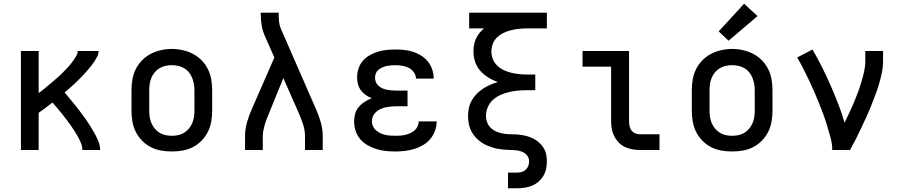

<svg xmlns="http://www.w3.org/2000/svg" viewBox="-20 -803 4840 1028"><path d="M92 0V-530H187V-305Q198 -312 208 -320.5Q218 -329 228 -337Q238 -345 248 -353.5Q258 -362 268 -370.5Q278 -379 287.5 -387.5Q297 -396 306.5 -405Q316 -414 325 -423.5Q334 -433 343 -442.5Q352 -452 360 -462Q368 -472 375.5 -483Q383 -494 389.5 -505.5Q396 -517 396 -530H508Q508 -515 501.5 -502Q495 -489 487 -476.5Q479 -464 470 -452.5Q461 -441 451.5 -430Q442 -419 432 -408Q422 -397 412 -387Q402 -377 391.5 -366.5Q381 -356 370 -346.5Q359 -337 348 -327Q337 -317 326 -308Q341 -290 355.5 -272.5Q370 -255 384.5 -237Q399 -219 412.5 -201Q426 -183 439.5 -164Q453 -145 465 -125.5Q477 -106 488 -86Q499 -66 507.5 -44.5Q516 -23 516 0H421Q421 -19 413.5 -37Q406 -55 397 -71.5Q388 -88 377.5 -104Q367 -120 356 -135.5Q345 -151 333.5 -166Q322 -181 310 -196Q298 -211 285.5 -225.5Q273 -240 261 -254Q243 -240 224.5 -226Q206 -212 187 -199V0Z M900 8Q871 8 842 3Q813 -2 787 -15.5Q761 -29 740.5 -50Q720 -71 707 -97Q694 -123 689 -152Q684 -181 684 -210V-320Q684 -349 689 -378Q694 -407 707 -433Q720 -459 740.5 -480Q761 -501 787 -514.5Q813 -528 842 -534.5Q871 -541 900 -541Q929 -541 958 -534.5Q987 -528 1013 -514.5Q1039 -501 1059.5 -480Q1080 -459 1093 -433Q1106 -407 1111 -378Q1116 -349 1116 -320V-210Q1116 -181 1111 -152Q1106 -123 1093 -97Q1080 -71 1059.5 -50Q1039 -29 1013 -15.5Q987 -2 958 3Q929 8 900 8ZM900 -76Q917 -76 934 -79.5Q951 -83 965.5 -92Q980 -101 991 -114Q1002 -127 1009 -143Q1016 -159 1018.5 -176Q1021 -193 1021 -210V-320Q1021 -337 1018 -354Q1015 -371 1008.5 -387Q1002 -403 991 -416.5Q980 -430 965 -438.5Q950 -447 933 -450.5Q916 -454 898 -454Q881 -454 864.5 -450Q848 -446 833.5 -437.5Q819 -429 808 -415.5Q797 -402 790.5 -386.5Q784 -371 781.5 -354Q779 -337 779 -320V-210Q779 -193 781.5 -176Q784 -159 791 -143Q798 -127 809 -114Q820 -101 834.5 -92Q849 -83 866 -79.5Q883 -76 900 -76Z M1292 0V-74Q1292 -112 1303 -150Q1314 -188 1330 -223L1449 -495L1396 -615Q1385 -642 1380.5 -670.5Q1376 -699 1376 -728V-735H1472V-728Q1472 -708 1474 -687.5Q1476 -667 1484 -649L1670 -223Q1686 -188 1697 -150Q1708 -112 1708 -74V0H1613V-74Q1613 -104 1604 -133Q1595 -162 1583 -189V-190L1497 -385L1418 -191Q1412 -177 1406.5 -162.5Q1401 -148 1397 -133.5Q1393 -119 1390 -104Q1387 -89 1387 -74V0Z M2097 8Q2072 8 2046.5 5.5Q2021 3 1996.5 -4.5Q1972 -12 1949 -25Q1926 -38 1909.5 -57Q1893 -76 1884.5 -101Q1876 -126 1876 -152Q1876 -173 1881.5 -193.5Q1887 -214 1900.5 -230Q1914 -246 1932 -257.5Q1950 -269 1970 -277Q1953 -284 1938 -294.5Q1923 -305 1912 -320Q1901 -335 1896.5 -353Q1892 -371 1892 -389Q1892 -413 1899.5 -436Q1907 -459 1922.5 -477Q1938 -495 1959 -507Q1980 -519 2003 -526Q2026 -533 2049.5 -535.5Q2073 -538 2097 -538Q2121 -538 2145 -535.5Q2169 -533 2192 -525.5Q2215 -518 2235.5 -505Q2256 -492 2271 -473.5Q2286 -455 2294 -431.5Q2302 -408 2302 -384Q2302 -384 2302 -383.5Q2302 -383 2302 -382H2207Q2207 -382 2207 -382.5Q2207 -383 2207 -383Q2207 -401 2195.5 -416.5Q2184 -432 2168 -440Q2152 -448 2133.5 -451Q2115 -454 2097 -454Q2085 -454 2073 -453Q2061 -452 2049.5 -449.5Q2038 -447 2027 -442Q2016 -437 2006.5 -429.5Q1997 -422 1992.5 -410.5Q1988 -399 1988 -387Q1988 -375 1992.5 -363.5Q1997 -352 2006.5 -343.5Q2016 -335 2027.5 -330Q2039 -325 2051 -322.5Q2063 -320 2075.5 -319Q2088 -318 2100 -318H2162V-234H2100Q2086 -234 2072 -232.5Q2058 -231 2044 -228Q2030 -225 2017 -219Q2004 -213 1993.5 -203.5Q1983 -194 1977 -181Q1971 -168 1971 -153Q1971 -140 1977 -127Q1983 -114 1993.5 -105Q2004 -96 2016.5 -90Q2029 -84 2042.5 -81Q2056 -78 2070 -77Q2084 -76 2097 -76Q2111 -76 2124.5 -77Q2138 -78 2151.5 -81.5Q2165 -85 2177.5 -90.5Q2190 -96 2200 -105Q2210 -114 2216 -126.5Q2222 -139 2222 -153H2318Q2318 -153 2318 -153Q2318 -153 2318 -153Q2318 -127 2309 -102.5Q2300 -78 2283.5 -58.5Q2267 -39 2245 -26Q2223 -13 2198.5 -5.5Q2174 2 2148.5 5Q2123 8 2097 8Z M2700 205V121H2749Q2762 121 2774 117.5Q2786 114 2795 105.5Q2804 97 2808.5 85Q2813 73 2813 61Q2813 46 2805 33.5Q2797 21 2784.5 14Q2772 7 2758 4Q2744 1 2729.5 0.5Q2715 0 2701 -0.5Q2687 -1 2672.5 -2.5Q2658 -4 2644 -6.5Q2630 -9 2616 -13.5Q2602 -18 2589 -23.5Q2576 -29 2564 -36.5Q2552 -44 2541 -53.5Q2530 -63 2521 -74Q2512 -85 2505 -98Q2498 -111 2494 -124.5Q2490 -138 2488 -152.5Q2486 -167 2486 -181Q2486 -203 2490.5 -224.5Q2495 -246 2506 -265.5Q2517 -285 2532.5 -300.5Q2548 -316 2566 -328Q2584 -340 2604.5 -349Q2625 -358 2646 -364Q2619 -373 2594.5 -388Q2570 -403 2551.5 -424Q2533 -445 2524 -472Q2515 -499 2515 -528Q2515 -545 2518 -562.5Q2521 -580 2528.5 -596Q2536 -612 2547 -626Q2558 -640 2572 -651H2492V-735H2908V-651H2804Q2783 -651 2761.5 -649Q2740 -647 2719 -642Q2698 -637 2678.5 -628Q2659 -619 2643 -604.5Q2627 -590 2619 -569.5Q2611 -549 2611 -528Q2611 -506 2619 -486Q2627 -466 2643 -451Q2659 -436 2678.5 -427Q2698 -418 2719 -413Q2740 -408 2761.5 -406Q2783 -404 2804 -404H2846V-320H2804Q2780 -320 2755.5 -318Q2731 -316 2707 -310.5Q2683 -305 2660.5 -295Q2638 -285 2620 -269Q2602 -253 2592 -230Q2582 -207 2582 -182Q2582 -182 2582 -182Q2582 -182 2582 -182Q2582 -163 2589.5 -145Q2597 -127 2612 -114.5Q2627 -102 2645 -95.5Q2663 -89 2682 -86.5Q2701 -84 2720.5 -84Q2740 -84 2759 -82Q2778 -80 2796.5 -75.5Q2815 -71 2832.5 -62.5Q2850 -54 2864.5 -41.5Q2879 -29 2889.5 -12.5Q2900 4 2904 22.5Q2908 41 2908 61Q2908 81 2904 101Q2900 121 2889.5 138.5Q2879 156 2863.5 169.5Q2848 183 2829 191Q2810 199 2790 202Q2770 205 2749 205Z M3407 0Q3386 0 3365.5 -3.5Q3345 -7 3326 -16Q3307 -25 3292.5 -40Q3278 -55 3268.5 -74Q3259 -93 3255.5 -113.5Q3252 -134 3252 -155V-446H3099V-530H3348V-155Q3348 -142 3350.5 -128.5Q3353 -115 3361 -104.5Q3369 -94 3381.5 -89Q3394 -84 3407 -84H3511V0Z M3900 8Q3871 8 3842 3Q3813 -2 3787 -15.5Q3761 -29 3740.5 -50Q3720 -71 3707 -97Q3694 -123 3689 -152Q3684 -181 3684 -210V-320Q3684 -349 3689 -378Q3694 -407 3707 -433Q3720 -459 3740.5 -480Q3761 -501 3787 -514.5Q3813 -528 3842 -534.5Q3871 -541 3900 -541Q3929 -541 3958 -534.5Q3987 -528 4013 -514.5Q4039 -501 4059.5 -480Q4080 -459 4093 -433Q4106 -407 4111 -378Q4116 -349 4116 -320V-210Q4116 -181 4111 -152Q4106 -123 4093 -97Q4080 -71 4059.5 -50Q4039 -29 4013 -15.5Q3987 -2 3958 3Q3929 8 3900 8ZM3900 -76Q3917 -76 3934 -79.5Q3951 -83 3965.5 -92Q3980 -101 3991 -114Q4002 -127 4009 -143Q4016 -159 4018.5 -176Q4021 -193 4021 -210V-320Q4021 -337 4018 -354Q4015 -371 4008.5 -387Q4002 -403 3991 -416.5Q3980 -430 3965 -438.5Q3950 -447 3933 -450.5Q3916 -454 3898 -454Q3881 -454 3864.5 -450Q3848 -446 3833.5 -437.5Q3819 -429 3808 -415.5Q3797 -402 3790.5 -386.5Q3784 -371 3781.5 -354Q3779 -337 3779 -320V-210Q3779 -193 3781.5 -176Q3784 -159 3791 -143Q3798 -127 3809 -114Q3820 -101 3834.5 -92Q3849 -83 3866 -79.5Q3883 -76 3900 -76ZM3881 -585 3828 -635 3964 -783 4036 -717Z M4436 0Q4436 -33 4427 -65.5Q4418 -98 4408.5 -130Q4399 -162 4387.5 -193Q4376 -224 4363.5 -255Q4351 -286 4337.5 -316.5Q4324 -347 4309.5 -377.5Q4295 -408 4280 -437.5Q4265 -467 4248 -495L4330 -538Q4357 -492 4381 -444Q4405 -396 4426.5 -347Q4448 -298 4467.5 -248Q4487 -198 4502 -146Q4515 -173 4527.5 -199.5Q4540 -226 4551.5 -253Q4563 -280 4573 -307Q4583 -334 4591.5 -362Q4600 -390 4606.5 -419Q4613 -448 4613 -477V-530H4708V-477Q4708 -445 4701.5 -413.5Q4695 -382 4686 -351.5Q4677 -321 4665.5 -291Q4654 -261 4642 -231Q4630 -201 4616.5 -172Q4603 -143 4589.5 -114Q4576 -85 4561.5 -56.5Q4547 -28 4531 0Z"/></svg>

Font: Iosevka Curly Slab MdEx
Style: Regular
Weight: 500
Width: 7
Monospace: yes
Designer: Belleve Invis
Foundry: Belleve Invis
Version: Version 11.1.0; ttfautohint (v1.8.3)